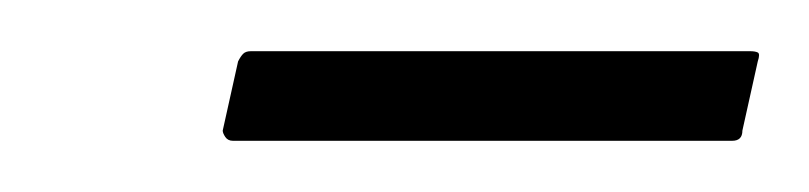

<svg xmlns="http://www.w3.org/2000/svg" viewBox="-20 -602 316 75"><path d="M270 -551Q270 -549 269 -548Q268 -547 266 -547H71Q69 -547 68 -548.5Q67 -550 67 -551L73 -578Q74 -580 75 -581Q76 -582 78 -582H273Q275 -582 276 -581.5Q277 -581 276 -578Z"/></svg>

Font: Glory ExtraLight
Style: Italic
Weight: 250
Italic angle: -12°
Version: Version 1.011